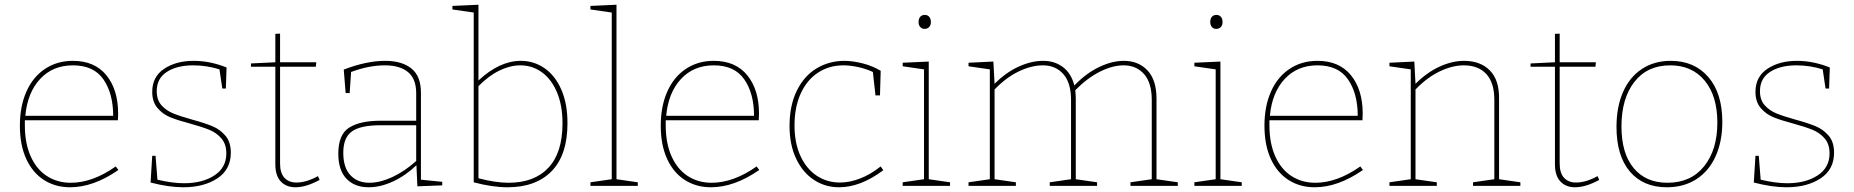

<svg xmlns="http://www.w3.org/2000/svg" viewBox="-20 -785 7833 811"><path d="M480 -67Q375 6 276 6Q214 6 166 -24.5Q118 -55 91 -113.5Q64 -172 64 -254Q64 -336 91.5 -398Q119 -460 170 -494Q221 -528 288 -528Q380 -528 429.5 -467Q479 -406 479 -305L478 -277H85V-256Q85 -180 109.5 -125Q134 -70 178 -41.5Q222 -13 279 -13Q371 -13 469 -82ZM87 -296H458Q458 -390 417 -449.5Q376 -509 288 -509Q203 -509 149.5 -451.5Q96 -394 87 -296Z M791 -280Q846 -265 878 -251.5Q910 -238 932.5 -211.5Q955 -185 955 -140Q955 -69 898 -31.5Q841 6 754 6Q693 6 616 -14L623 -127H637L645 -26Q709 -11 757 -11Q835 -11 885.5 -44Q936 -77 936 -137Q936 -176 915.5 -200Q895 -224 864.5 -236.5Q834 -249 783 -263Q730 -277 698.5 -290Q667 -303 645 -329Q623 -355 623 -397Q623 -461 673.5 -494.5Q724 -528 798 -528Q867 -528 937 -500L934 -411H919L907 -492Q853 -509 796 -509Q728 -509 685 -481.5Q642 -454 642 -400Q642 -363 662 -340.5Q682 -318 711.5 -306Q741 -294 791 -280Z M1330 -25Q1273 6 1228 6Q1189 6 1166 -18.5Q1143 -43 1143 -91V-503H1040V-517L1143 -522V-642L1163 -643V-522H1316L1314 -503H1163V-94Q1163 -54 1181.5 -34Q1200 -14 1232 -14Q1274 -14 1323 -41Z M1758 -26 1848 -17V-2L1743 2L1739 -87Q1693 -43 1640 -18.5Q1587 6 1537 6Q1478 6 1443.5 -30Q1409 -66 1409 -136Q1409 -217 1455 -246Q1501 -275 1587 -275H1738V-391Q1738 -452 1703.5 -480.5Q1669 -509 1606 -509Q1538 -509 1463 -481L1457 -392H1440L1432 -491Q1528 -528 1607 -528Q1678 -528 1718 -495.5Q1758 -463 1758 -394ZM1540 -13Q1585 -13 1637 -37Q1689 -61 1738 -105V-256H1589Q1503 -256 1466.5 -230Q1430 -204 1430 -140Q1430 -77 1460 -45Q1490 -13 1540 -13Z M2377 -265Q2377 -131 2310.5 -62.5Q2244 6 2124 6Q2059 6 1981 -15V-732L1891 -745V-760L2001 -765V-445Q2090 -528 2180 -528Q2235 -528 2280 -497Q2325 -466 2351 -406.5Q2377 -347 2377 -265ZM2356 -264Q2356 -340 2332.5 -395.5Q2309 -451 2268.5 -480Q2228 -509 2178 -509Q2135 -509 2089.5 -487Q2044 -465 2001 -421V-32Q2074 -13 2128 -13Q2237 -13 2296.5 -76.5Q2356 -140 2356 -264Z M2584 -765V-28L2674 -15V0H2474V-15L2564 -28V-732L2474 -745V-760Z M3187 -67Q3082 6 2983 6Q2921 6 2873 -24.5Q2825 -55 2798 -113.5Q2771 -172 2771 -254Q2771 -336 2798.5 -398Q2826 -460 2877 -494Q2928 -528 2995 -528Q3087 -528 3136.5 -467Q3186 -406 3186 -305L3185 -277H2792V-256Q2792 -180 2816.5 -125Q2841 -70 2885 -41.5Q2929 -13 2986 -13Q3078 -13 3176 -82ZM2794 -296H3165Q3165 -390 3124 -449.5Q3083 -509 2995 -509Q2910 -509 2856.5 -451.5Q2803 -394 2794 -296Z M3711 -66Q3615 6 3524 6Q3465 6 3417.5 -25.5Q3370 -57 3342.5 -115.5Q3315 -174 3315 -253Q3315 -339 3345.5 -401.5Q3376 -464 3429 -496Q3482 -528 3547 -528Q3581 -528 3623 -517.5Q3665 -507 3700 -486L3697 -382H3678L3667 -481Q3637 -495 3603.5 -502Q3570 -509 3543 -509Q3482 -509 3435 -478Q3388 -447 3362 -389.5Q3336 -332 3336 -255Q3336 -181 3361 -126.5Q3386 -72 3429.5 -43Q3473 -14 3528 -14Q3569 -14 3613 -31Q3657 -48 3700 -82Z M3903 -525V-28L3993 -15V0H3793V-15L3883 -28V-492L3793 -505V-520ZM3860 -692Q3860 -706 3867 -714Q3874 -722 3886 -722Q3898 -722 3905 -714Q3912 -706 3912 -692Q3912 -678 3904.5 -670.5Q3897 -663 3885 -663Q3874 -663 3867 -671Q3860 -679 3860 -692Z M4865 -28 4955 -15V0H4755V-15L4845 -28V-363Q4845 -435 4812.5 -472Q4780 -509 4726 -509Q4679 -509 4625.5 -482Q4572 -455 4522 -404Q4524 -382 4524 -368V-28L4614 -15V0H4414V-15L4504 -28V-363Q4504 -435 4471.5 -472Q4439 -509 4385 -509Q4337 -509 4283.5 -483.5Q4230 -458 4181 -407V-28L4271 -15V0H4071V-15L4161 -28V-492L4071 -505V-520L4176 -525L4181 -431Q4229 -479 4282.5 -503.5Q4336 -528 4386 -528Q4435 -528 4470 -501.5Q4505 -475 4518 -424Q4567 -475 4622 -501.5Q4677 -528 4727 -528Q4789 -528 4827 -487.5Q4865 -447 4865 -368Z M5135 -525V-28L5225 -15V0H5025V-15L5115 -28V-492L5025 -505V-520ZM5092 -692Q5092 -706 5099 -714Q5106 -722 5118 -722Q5130 -722 5137 -714Q5144 -706 5144 -692Q5144 -678 5136.5 -670.5Q5129 -663 5117 -663Q5106 -663 5099 -671Q5092 -679 5092 -692Z M5737 -67Q5632 6 5533 6Q5471 6 5423 -24.5Q5375 -55 5348 -113.5Q5321 -172 5321 -254Q5321 -336 5348.5 -398Q5376 -460 5427 -494Q5478 -528 5545 -528Q5637 -528 5686.5 -467Q5736 -406 5736 -305L5735 -277H5342V-256Q5342 -180 5366.5 -125Q5391 -70 5435 -41.5Q5479 -13 5536 -13Q5628 -13 5726 -82ZM5344 -296H5715Q5715 -390 5674 -449.5Q5633 -509 5545 -509Q5460 -509 5406.5 -451.5Q5353 -394 5344 -296Z M6312 -28 6402 -15V0H6202V-15L6292 -28V-363Q6292 -436 6258 -472.5Q6224 -509 6163 -509Q6115 -509 6061.5 -483.5Q6008 -458 5959 -407V-28L6049 -15V0H5849V-15L5939 -28V-492L5849 -505V-520L5954 -525L5959 -431Q6007 -479 6060.5 -503.5Q6114 -528 6164 -528Q6233 -528 6273 -487.5Q6313 -447 6312 -368Z M6735 -25Q6678 6 6633 6Q6594 6 6571 -18.5Q6548 -43 6548 -91V-503H6445V-517L6548 -522V-642L6568 -643V-522H6721L6719 -503H6568V-94Q6568 -54 6586.5 -34Q6605 -14 6637 -14Q6679 -14 6728 -41Z M7255 -270Q7255 -188 7227 -125.5Q7199 -63 7146 -28.5Q7093 6 7021 6Q6921 6 6864.5 -60.5Q6808 -127 6808 -249Q6808 -333 6835.5 -396Q6863 -459 6915 -493.5Q6967 -528 7037 -528Q7137 -528 7196 -459.5Q7255 -391 7255 -270ZM6829 -251Q6829 -137 6880.5 -75Q6932 -13 7023 -13Q7122 -13 7178 -82.5Q7234 -152 7234 -267Q7234 -380 7180.5 -444.5Q7127 -509 7035 -509Q6938 -509 6883.5 -439Q6829 -369 6829 -251Z M7563 -280Q7618 -265 7650 -251.5Q7682 -238 7704.5 -211.5Q7727 -185 7727 -140Q7727 -69 7670 -31.5Q7613 6 7526 6Q7465 6 7388 -14L7395 -127H7409L7417 -26Q7481 -11 7529 -11Q7607 -11 7657.5 -44Q7708 -77 7708 -137Q7708 -176 7687.5 -200Q7667 -224 7636.5 -236.5Q7606 -249 7555 -263Q7502 -277 7470.5 -290Q7439 -303 7417 -329Q7395 -355 7395 -397Q7395 -461 7445.5 -494.5Q7496 -528 7570 -528Q7639 -528 7709 -500L7706 -411H7691L7679 -492Q7625 -509 7568 -509Q7500 -509 7457 -481.5Q7414 -454 7414 -400Q7414 -363 7434 -340.5Q7454 -318 7483.5 -306Q7513 -294 7563 -280Z"/></svg>

Font: Bitter Pro Thin
Style: Regular
Weight: 250
Designer: Sol Matas, and Bitter project Authors
Foundry: Sol Matas
Version: Version 1.010